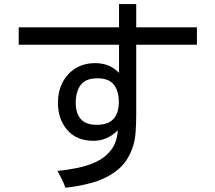

<svg xmlns="http://www.w3.org/2000/svg" viewBox="-20 -840 1040 927"><path d="M295.9 66.4Q288.1 44.9 278.3 24.9Q268.6 4.9 257.8 -14.6Q304.7 -19.5 354 -29.3Q403.3 -39.1 446.3 -59.6Q489.3 -80.1 517.1 -116.7Q544.9 -153.3 548.8 -210.9Q524.4 -186.5 495.1 -173.3Q465.8 -160.2 431.6 -160.2Q349.6 -160.2 304.7 -212.4Q259.8 -264.6 259.8 -343.8Q259.8 -398.4 281.7 -441.4Q303.7 -484.4 344.2 -509.8Q384.8 -535.2 440.4 -535.2Q473.6 -535.2 502.4 -523.9Q531.2 -512.7 554.7 -488.3V-624H70.3V-708H554.7V-820.3H637.7V-708H930.7V-624H637.7V-285.2Q637.7 -247.1 634.8 -202.6Q631.8 -158.2 618.2 -122.1Q593.8 -54.7 542.5 -15.6Q491.2 23.4 426.8 41.5Q362.3 59.6 295.9 66.4ZM447.3 -237.3Q502 -237.3 527.8 -265.6Q553.7 -293.9 553.7 -347.7Q553.7 -400.4 529.8 -431.2Q505.9 -461.9 450.2 -461.9Q393.6 -461.9 369.6 -429.7Q345.7 -397.5 345.7 -343.8Q345.7 -293 370.1 -265.1Q394.5 -237.3 447.3 -237.3Z"/></svg>

Font: Kosugi
Style: Regular
Weight: 400
Version: Version 4.002